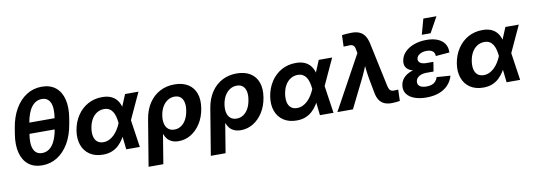

<svg xmlns="http://www.w3.org/2000/svg" viewBox="-68 -1201 5173 1859"><g transform="rotate(-10 2519.0 -272.0)"><path d="M258.8 11.7Q177.2 11.7 124.3 -30.8Q71.3 -73.2 51.5 -151.1Q31.7 -229 49.3 -335.4L58.6 -392.1Q76.2 -498.5 121.6 -576.4Q167 -654.3 234.1 -696.8Q301.3 -739.3 383.3 -739.3Q466.3 -739.3 519.3 -696.8Q572.3 -654.3 591.8 -576.7Q611.3 -499 593.8 -392.1L584 -335.4Q565.9 -228.5 520.3 -150.6Q474.6 -72.8 407.7 -30.5Q340.8 11.7 258.8 11.7ZM278.8 -106Q338.9 -106 379.6 -159.2Q420.4 -212.4 437.5 -315.4L453.6 -412.1Q470.7 -515.1 447.5 -568.4Q424.3 -621.6 363.8 -621.6Q303.7 -621.6 262.9 -568.4Q222.2 -515.1 205.1 -412.1L189 -315.4Q171.9 -211.9 195.3 -158.9Q218.8 -106 278.8 -106ZM162.1 -310.1 180.2 -417.5H480L461.9 -310.1Z M856 11.7Q779.3 11.7 726.8 -23.4Q674.3 -58.6 652.1 -120.6Q629.9 -182.6 642.6 -263.2Q656.2 -344.7 697.3 -406.7Q738.3 -468.8 801 -503.7Q863.8 -538.6 941.9 -538.6Q991.7 -538.6 1026.1 -523.9Q1060.5 -509.3 1081.8 -484.1Q1103 -459 1114.3 -426.8Q1125.5 -394.5 1129.4 -359.4H1165L1178.2 -274.9L1218.8 0H1085.4L1056.2 -265.6Q1052.7 -299.8 1045.2 -328.4Q1037.6 -356.9 1024.2 -377.7Q1010.7 -398.4 990.2 -409.9Q969.7 -421.4 940.4 -421.4Q902.3 -421.4 871.1 -402.3Q839.8 -383.3 818.8 -348.1Q797.9 -313 789.6 -264.2Q781.7 -215.8 789.6 -180.4Q797.4 -145 820.6 -125.7Q843.8 -106.4 880.9 -106.4Q910.6 -106.4 936.8 -118.7Q962.9 -130.9 985.1 -152.3Q1007.3 -173.8 1025.1 -202.1Q1043 -230.5 1056.2 -262.7L1167 -529.3H1298.8L1175.8 -262.7L1133.3 -174.3H1097.7Q1080.6 -137.7 1059.3 -104.5Q1038.1 -71.3 1009.8 -44.9Q981.4 -18.6 943.6 -3.4Q905.8 11.7 856 11.7Z M1269 204.1 1344.2 -251Q1359.4 -341.8 1402.1 -406Q1444.8 -470.2 1509 -504.2Q1573.2 -538.1 1652.8 -538.1Q1731 -538.1 1784.4 -505.6Q1837.9 -473.1 1860.6 -411.6Q1883.3 -350.1 1869.1 -262.7Q1855.5 -180.2 1816.4 -118.9Q1777.3 -57.6 1721.7 -23.7Q1666 10.3 1601.1 10.3Q1562 10.3 1534.7 -2Q1507.3 -14.2 1490 -34.9Q1472.7 -55.7 1463.9 -81.5H1460.9L1414.1 204.1ZM1578.6 -107.4Q1615.7 -107.4 1645.3 -127Q1674.8 -146.5 1694.3 -181.9Q1713.9 -217.3 1721.7 -265.1Q1730 -312.5 1722.4 -347.7Q1714.8 -382.8 1692.6 -402.1Q1670.4 -421.4 1633.3 -421.4Q1596.7 -421.4 1566.2 -402.1Q1535.6 -382.8 1514.9 -347.9Q1494.1 -313 1486.3 -265.1Q1478.5 -217.3 1487.1 -181.9Q1495.6 -146.5 1519 -127Q1542.5 -107.4 1578.6 -107.4Z M1880.9 204.1 1956.1 -251Q1971.2 -341.8 2013.9 -406Q2056.6 -470.2 2120.8 -504.2Q2185.1 -538.1 2264.6 -538.1Q2342.8 -538.1 2396.2 -505.6Q2449.7 -473.1 2472.4 -411.6Q2495.1 -350.1 2481 -262.7Q2467.3 -180.2 2428.2 -118.9Q2389.2 -57.6 2333.5 -23.7Q2277.8 10.3 2212.9 10.3Q2173.8 10.3 2146.5 -2Q2119.1 -14.2 2101.8 -34.9Q2084.5 -55.7 2075.7 -81.5H2072.8L2025.9 204.1ZM2190.4 -107.4Q2227.5 -107.4 2257.1 -127Q2286.6 -146.5 2306.2 -181.9Q2325.7 -217.3 2333.5 -265.1Q2341.8 -312.5 2334.2 -347.7Q2326.7 -382.8 2304.4 -402.1Q2282.2 -421.4 2245.1 -421.4Q2208.5 -421.4 2178 -402.1Q2147.5 -382.8 2126.7 -347.9Q2106 -313 2098.1 -265.1Q2090.3 -217.3 2098.9 -181.9Q2107.4 -146.5 2130.9 -127Q2154.3 -107.4 2190.4 -107.4Z M2760.3 11.7Q2683.6 11.7 2631.1 -23.4Q2578.6 -58.6 2556.4 -120.6Q2534.2 -182.6 2546.9 -263.2Q2560.5 -344.7 2601.6 -406.7Q2642.6 -468.8 2705.3 -503.7Q2768.1 -538.6 2846.2 -538.6Q2896 -538.6 2930.4 -523.9Q2964.8 -509.3 2986.1 -484.1Q3007.3 -459 3018.6 -426.8Q3029.8 -394.5 3033.7 -359.4H3069.3L3082.5 -274.9L3123 0H2989.7L2960.4 -265.6Q2957 -299.8 2949.5 -328.4Q2941.9 -356.9 2928.5 -377.7Q2915 -398.4 2894.5 -409.9Q2874 -421.4 2844.7 -421.4Q2806.6 -421.4 2775.4 -402.3Q2744.1 -383.3 2723.1 -348.1Q2702.1 -313 2693.8 -264.2Q2686 -215.8 2693.8 -180.4Q2701.7 -145 2724.9 -125.7Q2748 -106.4 2785.2 -106.4Q2814.9 -106.4 2841.1 -118.7Q2867.2 -130.9 2889.4 -152.3Q2911.6 -173.8 2929.4 -202.1Q2947.3 -230.5 2960.4 -262.7L3071.3 -529.3H3203.1L3080.1 -262.7L3037.6 -174.3H3002Q2984.9 -137.7 2963.6 -104.5Q2942.4 -71.3 2914.1 -44.9Q2885.7 -18.6 2847.9 -3.4Q2810.1 11.7 2760.3 11.7Z M3161.1 0 3451.2 -529.3 3444.8 -562.5Q3441.9 -585.4 3433.3 -598.1Q3424.8 -610.8 3409.9 -614.5Q3395 -618.2 3371.6 -615.2L3330.6 -613.8L3334.5 -726.1Q3355 -729 3380.9 -731Q3406.7 -732.9 3432.6 -732.9Q3476.1 -732.9 3507.3 -719Q3538.6 -705.1 3558.3 -675.8Q3578.1 -646.5 3588.4 -599.6L3680.7 -166.5Q3685.5 -143.1 3694.1 -130.1Q3702.6 -117.2 3716.1 -112.8Q3729.5 -108.4 3749.5 -110.8L3778.8 -112.3L3775.4 -1.5Q3758.8 1.5 3737.1 3.7Q3715.3 5.9 3693.4 5.9Q3651.4 5.9 3621.1 -8.1Q3590.8 -22 3572 -51.5Q3553.2 -81.1 3545.4 -127.9L3519 -267.6Q3510.7 -316.4 3505.4 -365.5Q3500 -414.6 3495.6 -466.3H3533.2Q3511.7 -415 3491.5 -365.7Q3471.2 -316.4 3446.8 -267.6L3314 0Z M4036.6 10.7Q3969.7 10.7 3919.2 -7.8Q3868.7 -26.4 3843.3 -62.3Q3817.9 -98.1 3826.2 -148.4Q3832 -183.6 3852.3 -209.2Q3872.6 -234.9 3904.8 -252Q3937 -269 3979.7 -277.3Q4022.5 -285.6 4072.8 -285.6H4156.2L4146 -225.1H4076.7Q4047.4 -225.1 4024.7 -217.3Q4002 -209.5 3988 -194.8Q3974.1 -180.2 3970.7 -159.7Q3965.8 -129.4 3988 -111.8Q4010.3 -94.2 4056.2 -94.2Q4086.9 -94.2 4108.9 -102.5Q4130.9 -110.8 4145 -127.2Q4159.2 -143.6 4166.5 -167L4300.8 -157.2Q4285.6 -104.5 4250 -66.9Q4214.4 -29.3 4160.4 -9.3Q4106.4 10.7 4036.6 10.7ZM4071.8 -256.3Q4020 -256.3 3980.7 -263.4Q3941.4 -270.5 3916.3 -285.2Q3891.1 -299.8 3880.6 -323.2Q3870.1 -346.7 3875.5 -378.9Q3883.8 -428.7 3919.7 -464.4Q3955.6 -500 4010.5 -519.3Q4065.4 -538.6 4130.4 -538.6Q4193.8 -538.6 4239 -520.3Q4284.2 -502 4307.9 -466.6Q4331.5 -431.2 4329.6 -380.4L4193.8 -369.1Q4194.3 -399.9 4174.1 -416.7Q4153.8 -433.6 4113.8 -433.6Q4073.7 -433.6 4046.4 -417Q4019 -400.4 4014.6 -373.5Q4011.2 -349.1 4031.2 -333.5Q4051.3 -317.9 4093.8 -317.9H4161.1L4151.4 -256.3ZM4096.2 -595.2 4138.2 -747.6H4267.1L4182.6 -595.2Z M4595.2 11.7Q4518.6 11.7 4466.1 -23.4Q4413.6 -58.6 4391.4 -120.6Q4369.1 -182.6 4381.8 -263.2Q4395.5 -344.7 4436.5 -406.7Q4477.5 -468.8 4540.3 -503.7Q4603 -538.6 4681.2 -538.6Q4731 -538.6 4765.4 -523.9Q4799.8 -509.3 4821 -484.1Q4842.3 -459 4853.5 -426.8Q4864.7 -394.5 4868.7 -359.4H4904.3L4917.5 -274.9L4958 0H4824.7L4795.4 -265.6Q4792 -299.8 4784.4 -328.4Q4776.9 -356.9 4763.4 -377.7Q4750 -398.4 4729.5 -409.9Q4709 -421.4 4679.7 -421.4Q4641.6 -421.4 4610.4 -402.3Q4579.1 -383.3 4558.1 -348.1Q4537.1 -313 4528.8 -264.2Q4521 -215.8 4528.8 -180.4Q4536.6 -145 4559.8 -125.7Q4583 -106.4 4620.1 -106.4Q4649.9 -106.4 4676 -118.7Q4702.1 -130.9 4724.4 -152.3Q4746.6 -173.8 4764.4 -202.1Q4782.2 -230.5 4795.4 -262.7L4906.2 -529.3H5038.1L4915 -262.7L4872.6 -174.3H4836.9Q4819.8 -137.7 4798.6 -104.5Q4777.3 -71.3 4749 -44.9Q4720.7 -18.6 4682.9 -3.4Q4645 11.7 4595.2 11.7Z"/></g></svg>

Font: Inter 24pt
Style: Bold Italic
Weight: 700
Italic angle: -9.3988°
Version: Version 4.001;git-66647c0bb